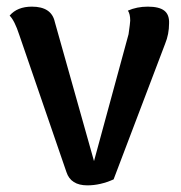

<svg xmlns="http://www.w3.org/2000/svg" viewBox="-20 -544 544 578"><path d="M425 -524Q459 -524 474.5 -512Q490 -500 489 -474Q489 -441 477 -412L322 -4Q282 14 243 14Q193 14 180 -26L38 -439Q24 -482 9 -497Q32 -524 76 -524Q135 -524 145 -478L263 -59L367 -441Q372 -476 372 -482Q372 -502 365 -512Q392 -524 425 -524Z"/></svg>

Font: Arima Koshi Semi Bold
Style: Regular
Weight: 600
Designer: Joana Correia and Natanael Gama
Foundry: NDISCOVER
Version: Version 1.019;PS 001.019;hotconv 1.0.88;makeotf.lib2.5.64775